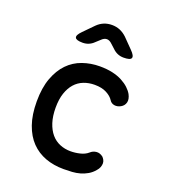

<svg xmlns="http://www.w3.org/2000/svg" viewBox="-143 -889 887 1004"><g transform="rotate(20 300.0 -387.5)"><path d="M74 -275Q74 -351 94 -405Q114 -459 147.5 -493.5Q181 -528 226.5 -544Q272 -560 322 -560Q362 -560 393 -553Q424 -546 447.5 -533.5Q471 -521 487 -506Q503 -491 512 -475Q525 -450 520 -431Q515 -412 497 -402Q479 -392 461.5 -395Q444 -398 435 -413Q423 -432 396.5 -446Q370 -460 330 -460Q297 -460 269 -449Q241 -438 221 -415.5Q201 -393 189.5 -359Q178 -325 178 -278Q178 -231 189.5 -195.5Q201 -160 221 -136.5Q241 -113 269 -101.5Q297 -90 328 -90Q355 -90 381.5 -96.5Q408 -103 425 -118Q439 -131 458 -133Q477 -135 495 -121Q501 -115 505.5 -106.5Q510 -98 510 -88Q510 -78 506 -67Q502 -56 492 -45Q477 -27 458 -16Q439 -5 418 1Q397 7 374 8.5Q351 10 327 10Q271 10 225 -7Q179 -24 145.5 -58.5Q112 -93 93 -147Q74 -201 74 -275ZM194 -645Q158 -645 152.5 -658Q147 -671 172 -696L226 -751Q243 -768 263.5 -776.5Q284 -785 308 -785Q332 -785 352.5 -776.5Q373 -768 391 -751L444 -697Q470 -671 464.5 -658Q459 -645 422 -645Q404 -645 388.5 -651.5Q373 -658 360 -671L338 -691Q323 -706 308 -706Q293 -706 278 -691L255 -670Q243 -658 227.5 -651.5Q212 -645 194 -645Z"/></g></svg>

Font: Maple Mono Medium
Style: Regular
Weight: 500
Monospace: yes
Designer: subframe7536
Version: Version 7.000